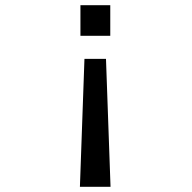

<svg xmlns="http://www.w3.org/2000/svg" viewBox="-20 -520 740 740"><path d="M405 -382H290V-500H405ZM388.5 -293 406 200H288L305.5 -293Z"/></svg>

Font: Trispace SemiExpanded
Style: Regular
Weight: 400
Width: 6
Designer: Tyler Finck
Foundry: Etcetera Type Company
Version: Version 1.210; ttfautohint (v1.8.3)